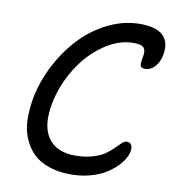

<svg xmlns="http://www.w3.org/2000/svg" viewBox="-81 -791 781 864"><g transform="rotate(10 309.5 -359.5)"><path d="M298.8 1Q241.2 1 196.8 -14.9Q152.3 -30.8 125 -58.8Q97.7 -86.9 81.8 -126Q65.9 -165 65.4 -211.4Q64.9 -257.8 74.2 -310.1Q90.3 -390.6 129.6 -465.1Q168.9 -539.6 223.4 -596.2Q277.8 -652.8 347.9 -686.5Q418 -720.2 491.2 -720.2Q565.9 -720.2 596.9 -688.5Q627.9 -656.7 616.2 -600.1Q610.8 -568.8 591.6 -546.9Q572.3 -524.9 545.9 -524.9Q535.6 -524.9 530.3 -528.8Q524.9 -532.7 524.2 -540.5Q523.4 -548.3 524.4 -556.4Q525.4 -564.5 527.8 -576.7Q528.3 -579.6 528.8 -581.1Q533.2 -604.5 523.4 -617.7Q513.7 -630.9 477.1 -630.9Q406.2 -630.9 338.6 -583Q271 -535.2 224.9 -460Q178.7 -384.8 162.1 -300.8Q141.6 -197.8 179.4 -141.8Q217.3 -85.9 303.2 -85.9Q348.1 -85.9 383.8 -96.4Q419.4 -106.9 439.9 -121.8Q460.4 -136.7 475.3 -151.9Q490.2 -167 501.7 -177.5Q513.2 -188 522.9 -188Q538.1 -188 544.4 -176.8Q550.8 -165.5 546.9 -147Q543.5 -129.4 531.7 -110.1Q520 -90.8 498.8 -70.8Q477.5 -50.8 449.7 -34.9Q421.9 -19 382.3 -9Q342.8 1 298.8 1Z"/></g></svg>

Font: Shantell Sans Bouncy
Style: Italic
Weight: 400
Italic angle: -11.31°
Designer: Stephen Nixon, Anya Danilova, Shantell Martin
Foundry: Arrow Type
Version: Version 1.006;[9816181b4]